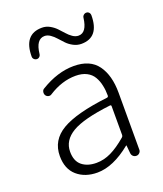

<svg xmlns="http://www.w3.org/2000/svg" viewBox="-146 -884 840 992"><g transform="rotate(-20 273.5 -388.0)"><path d="M217.8 12.7Q150.4 12.7 106.9 -24.9Q63.5 -62.5 63.5 -133.8Q63.5 -220.7 142.1 -267.1Q220.7 -313.5 395.5 -334Q403.3 -335 403.3 -343.8Q403.3 -374 397.5 -399.4Q392.6 -424.8 379.4 -447.8Q366.2 -470.7 341.3 -483.4Q316.4 -496.1 281.2 -496.1Q206.1 -496.1 132.8 -449.2Q125 -443.4 115.2 -445.3Q105.5 -447.3 99.6 -456.1Q94.7 -464.8 96.7 -475.1Q98.6 -485.4 107.4 -490.2Q200.2 -546.9 289.1 -546.9Q378.9 -546.9 419.9 -490.2Q460.9 -433.6 460.9 -337.9V-24.4Q460.9 -14.6 453.6 -7.3Q446.3 0 436.5 0Q425.8 0 418.5 -6.8Q411.1 -13.7 410.2 -24.4L406.2 -67.4Q406.2 -68.4 405.3 -68.4Q404.3 -68.4 403.3 -67.4Q304.7 12.7 217.8 12.7ZM230.5 -36.1Q271.5 -36.1 311 -55.2Q350.6 -74.2 397.5 -114.3Q403.3 -119.1 403.3 -126V-285.2Q403.3 -292 395.5 -291Q246.1 -273.4 183.6 -236.3Q121.1 -199.2 121.1 -136.7Q121.1 -85 151.4 -60.5Q181.6 -36.1 230.5 -36.1ZM367.2 -640.6Q344.7 -640.6 324.2 -651.4Q303.7 -662.1 289.1 -677.2Q274.4 -692.4 261.2 -707.5Q248 -722.7 232.4 -733.4Q216.8 -744.1 201.2 -744.1Q154.3 -744.1 145.5 -666Q144.5 -656.2 137.7 -650.4Q130.9 -644.5 122.1 -645.5Q113.3 -646.5 107.4 -653.3Q102.5 -658.2 102.5 -666Q102.5 -789.1 203.1 -789.1Q225.6 -789.1 245.1 -778.3Q264.6 -767.6 279.3 -752.4Q293.9 -737.3 307.1 -722.2Q320.3 -707 335.9 -696.3Q351.6 -685.5 368.2 -685.5Q413.1 -685.5 422.9 -763.7Q423.8 -772.5 430.7 -778.3Q437.5 -784.2 446.3 -783.7Q455.1 -783.2 460.9 -776.4Q465.8 -770.5 465.8 -762.7Q465.8 -640.6 367.2 -640.6Z"/></g></svg>

Font: Gen Jyuu Gothic Light
Style: Regular
Weight: 200
Designer: [Source Han Sans]
Ryoko NISHIZUKA  (kana & ideographs); Paul D. Hunt (Latin, Greek & Cyrillic); Wenlong ZHANG  (bopomofo
Version: Version 1.002.20150607